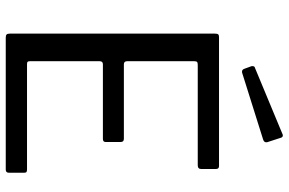

<svg xmlns="http://www.w3.org/2000/svg" viewBox="-188 -816 1004 668"><g transform="rotate(90 314.0 -482.0)"><path d="M109 -742H558Q568 -742 568 -731V-680Q568 -668 555 -668H206Q198 -668 195.5 -665.5Q193 -663 193 -656V-422Q193 -411 204 -411H463Q474 -411 474 -400V-347Q474 -338 463 -338H204Q193 -338 193 -327V-84Q193 -78 195 -76Q197 -74 203 -74H570Q576 -74 578.5 -72Q581 -70 581 -64V-11Q581 0 570 0H111Q103 0 100 -3Q97 -6 97 -14V-728Q97 -736 99.5 -739Q102 -742 109 -742ZM474 -912Q475 -910 475 -906Q475 -898 464 -895L235 -823Q233 -822 229 -822Q222 -822 219 -831L211 -853Q210 -855 210 -858Q210 -866 216 -867L447 -963Q448 -964 451 -964Q457 -964 459 -958Z"/></g></svg>

Font: n
Style: Regular
Weight: 400
Designer: Pablo Impallari, Rodrigo Fuenzalida
Foundry: Impallari Type
Version: Version 1.002; ttfautohint (v1.5)